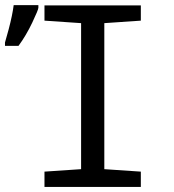

<svg xmlns="http://www.w3.org/2000/svg" viewBox="-65 -735 686 755"><path d="M488.8 0H109.9V-60.1L253.9 -69.8V-644L109.9 -653.8V-713.9H488.8V-653.8L345.2 -644V-69.8L488.8 -60.1ZM-45.4 -567.9 -30.8 -620.1Q-16.1 -675.8 -11.2 -714.8H85.9V-704.6Q85.9 -696.8 61.8 -646Q37.6 -595.2 7.8 -554.7H-45.4Z"/></svg>

Font: Droid Sans Mono
Style: Regular
Weight: 400
Monospace: yes
Foundry: Ascender Corporation
Version: Version 1.00 build 112